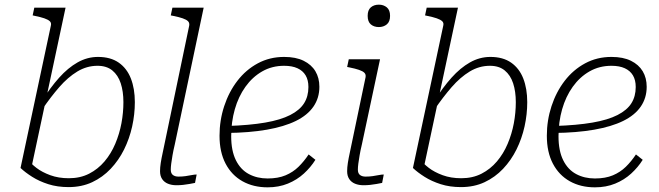

<svg xmlns="http://www.w3.org/2000/svg" viewBox="-20 -791 2826 823"><path d="M275 -27Q324 -27 362 -46.5Q400 -66 428 -99Q456 -132 474 -174.5Q492 -217 500.5 -262.5Q509 -308 509 -353Q509 -399 497.5 -434Q486 -469 461.5 -489Q437 -509 398 -509Q352 -509 311.5 -484.5Q271 -460 234 -417.5Q197 -375 161 -322L160 -359Q196 -416 233.5 -458Q271 -500 312.5 -523.5Q354 -547 400 -547Q454 -547 489 -522.5Q524 -498 541 -454.5Q558 -411 558 -353Q558 -301 546.5 -249Q535 -197 512 -150.5Q489 -104 454.5 -67.5Q420 -31 375 -10Q330 11 274 11Q226 11 187 -1.5Q148 -14 118 -33Q88 -52 68 -71L198 -681Q201 -693 193.5 -700Q186 -707 170 -712.5Q154 -718 129 -723L120 -725L127 -758H261L115 -74Q109 -76 104 -81.5Q99 -87 96.5 -92.5Q94 -98 95 -102Q96 -106 100 -107Q112 -90 136 -71.5Q160 -53 195.5 -40Q231 -27 275 -27Z M791 -681Q793 -693 786 -700Q779 -707 763 -712.5Q747 -718 722 -723L712 -725L719 -758H853L729 -171Q723 -146 719.5 -125.5Q716 -105 714 -90Q712 -75 712 -64Q712 -48 721 -41Q730 -34 745 -34Q761 -34 775 -36Q789 -38 801.5 -40.5Q814 -43 823 -43L816 -7Q806 -5 792.5 -2.5Q779 0 765 1.5Q751 3 736 3Q716 3 700 -3.5Q684 -10 675 -23.5Q666 -37 666 -57Q666 -73 669 -92.5Q672 -112 677.5 -137Q683 -162 689 -192Z M1127 12Q1066 12 1019.5 -14Q973 -40 947 -89.5Q921 -139 921 -209Q921 -275 941 -336Q961 -397 997.5 -444.5Q1034 -492 1085 -519.5Q1136 -547 1198 -547Q1248 -547 1281.5 -530.5Q1315 -514 1332 -485.5Q1349 -457 1349 -419Q1349 -371 1323.5 -334Q1298 -297 1248 -272.5Q1198 -248 1123.5 -235Q1049 -222 951 -221L955 -251Q1050 -254 1116.5 -265.5Q1183 -277 1224 -298Q1265 -319 1283.5 -348.5Q1302 -378 1302 -418Q1302 -448 1290 -468Q1278 -488 1255 -498.5Q1232 -509 1198 -509Q1146 -509 1104 -485Q1062 -461 1032 -419Q1002 -377 986.5 -322.5Q971 -268 971 -207Q971 -145 991 -104.5Q1011 -64 1046.5 -45Q1082 -26 1127 -26Q1172 -26 1204 -39.5Q1236 -53 1259.5 -76Q1283 -99 1303 -129L1332 -106Q1312 -74 1282.5 -47Q1253 -20 1214 -4Q1175 12 1127 12Z M1468 -57Q1468 -73 1471 -92.5Q1474 -112 1479.5 -137Q1485 -162 1491 -192L1547 -460Q1549 -472 1542 -479Q1535 -486 1519 -491.5Q1503 -497 1478 -502L1468 -504L1475 -537H1609L1531 -171Q1525 -146 1521.5 -125.5Q1518 -105 1516 -90Q1514 -75 1514 -64Q1514 -48 1523 -41Q1532 -34 1547 -34Q1563 -34 1577 -36Q1591 -38 1603.5 -40.5Q1616 -43 1625 -43L1618 -7Q1608 -5 1594.5 -2.5Q1581 0 1567 1.5Q1553 3 1538 3Q1518 3 1502 -3.5Q1486 -10 1477 -23.5Q1468 -37 1468 -57ZM1556 -723Q1556 -748 1569.5 -759.5Q1583 -771 1604 -771Q1624 -771 1638 -759.5Q1652 -748 1652 -723Q1652 -698 1638 -686.5Q1624 -675 1604 -675Q1583 -675 1569.5 -686.5Q1556 -698 1556 -723Z M1957 -27Q2006 -27 2044 -46.5Q2082 -66 2110 -99Q2138 -132 2156 -174.5Q2174 -217 2182.5 -262.5Q2191 -308 2191 -353Q2191 -399 2179.5 -434Q2168 -469 2143.5 -489Q2119 -509 2080 -509Q2034 -509 1993.5 -484.5Q1953 -460 1916 -417.5Q1879 -375 1843 -322L1842 -359Q1878 -416 1915.5 -458Q1953 -500 1994.5 -523.5Q2036 -547 2082 -547Q2136 -547 2171 -522.5Q2206 -498 2223 -454.5Q2240 -411 2240 -353Q2240 -301 2228.5 -249Q2217 -197 2194 -150.5Q2171 -104 2136.5 -67.5Q2102 -31 2057 -10Q2012 11 1956 11Q1908 11 1869 -1.5Q1830 -14 1800 -33Q1770 -52 1750 -71L1880 -681Q1883 -693 1875.5 -700Q1868 -707 1852 -712.5Q1836 -718 1811 -723L1802 -725L1809 -758H1943L1797 -74Q1791 -76 1786 -81.5Q1781 -87 1778.5 -92.5Q1776 -98 1777 -102Q1778 -106 1782 -107Q1794 -90 1818 -71.5Q1842 -53 1877.5 -40Q1913 -27 1957 -27Z M2530 12Q2469 12 2422.5 -14Q2376 -40 2350 -89.5Q2324 -139 2324 -209Q2324 -275 2344 -336Q2364 -397 2400.5 -444.5Q2437 -492 2488 -519.5Q2539 -547 2601 -547Q2651 -547 2684.5 -530.5Q2718 -514 2735 -485.5Q2752 -457 2752 -419Q2752 -371 2726.5 -334Q2701 -297 2651 -272.5Q2601 -248 2526.5 -235Q2452 -222 2354 -221L2358 -251Q2453 -254 2519.5 -265.5Q2586 -277 2627 -298Q2668 -319 2686.5 -348.5Q2705 -378 2705 -418Q2705 -448 2693 -468Q2681 -488 2658 -498.5Q2635 -509 2601 -509Q2549 -509 2507 -485Q2465 -461 2435 -419Q2405 -377 2389.5 -322.5Q2374 -268 2374 -207Q2374 -145 2394 -104.5Q2414 -64 2449.5 -45Q2485 -26 2530 -26Q2575 -26 2607 -39.5Q2639 -53 2662.5 -76Q2686 -99 2706 -129L2735 -106Q2715 -74 2685.5 -47Q2656 -20 2617 -4Q2578 12 2530 12Z"/></svg>

Font: Roboto Serif Thin
Style: Italic
Weight: 250
Italic angle: -10°
Version: Version 1.007